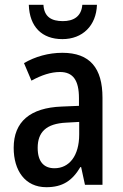

<svg xmlns="http://www.w3.org/2000/svg" viewBox="-20 -836 514 800"><path d="M384 -816H323C319 -766 285 -748 242 -748C195 -748 164 -765 161 -816H100C103 -724 155 -673 240 -673C324 -673 381 -729 384 -816ZM240 -616C182 -616 126 -600 80 -573L111 -500C153 -523 192 -536 230 -536C284 -536 309 -502 309 -427V-395L237 -392C106 -387 37 -329 37 -220C37 -126 84 -56 173 -56C241 -56 281 -83 315 -140H318L334 -66H407V-429C407 -552 355 -616 240 -616ZM256 -325 310 -328V-276C310 -186 268 -135 207 -135C164 -135 137 -161 137 -220C137 -285 172 -321 256 -325Z"/></svg>

Font: Noto Sans Malayalam UI Condensed Medium
Style: Regular
Weight: 500
Width: 3
Designer: Jelle Bosma - Monotype Design Team
Foundry: Monotype Imaging Inc.
Version: Version 2.104